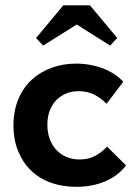

<svg xmlns="http://www.w3.org/2000/svg" viewBox="-20 -708 519 735"><path d="M271.5 7.2Q333.8 7.2 383 -13.9Q432.3 -35 462.5 -74.8L389.7 -146.8Q369.7 -124.8 344.1 -111.1Q318.5 -97.5 285 -97.5Q256.8 -97.5 234 -107.3Q211.3 -117 194.9 -134.9Q178.5 -152.8 169.9 -177.3Q161.3 -201.8 161.3 -230.5Q161.3 -258.7 169.6 -282.2Q178 -305.7 193.9 -322.9Q209.8 -340 231.9 -349.5Q254 -359 281.5 -359Q315 -359 341.2 -345.5Q367.5 -332 388 -310.5L451.8 -395Q438.3 -410 419.3 -422.9Q400.3 -435.8 377.3 -444.9Q354.3 -454 327.3 -459.3Q300.3 -464.5 271.5 -464.5Q220.5 -464.5 176.7 -448.3Q133 -432 100.6 -401.9Q68.2 -371.8 49.9 -327.5Q31.5 -283.3 31.5 -227.3Q31.5 -174.5 48.6 -131.4Q65.7 -88.2 96.7 -57.2Q127.7 -26.2 172.5 -9.5Q217.2 7.2 271.5 7.2ZM145.2 -533.5 306.2 -634.5H241.5L401.5 -533.5L428.8 -562.5L324.5 -687.5H222.2L118 -562.5Z"/></svg>

Font: Tilda Sans VF
Style: Regular
Weight: 400
Designer: ParaType Ltd
Foundry: ParaType Ltd
Version: Version 1.010